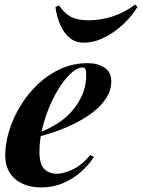

<svg xmlns="http://www.w3.org/2000/svg" viewBox="-20 -808 623 842"><path d="M131 -217Q172 -233 209 -253Q246 -273 272 -297Q311 -332 334.5 -378.5Q358 -425 358 -479Q358 -499 354 -505.5Q350 -512 342 -512Q320 -512 294.5 -489.5Q269 -467 244 -429.5Q219 -392 198.5 -344Q178 -296 165.5 -244Q153 -192 153 -143Q153 -87 174.5 -66.5Q196 -46 230 -46Q257 -46 297 -64Q337 -82 376 -128L392 -120Q371 -87 337 -56Q303 -25 258 -5.5Q213 14 160 14Q115 14 79.5 -2Q44 -18 23.5 -49.5Q3 -81 3 -127Q3 -180 20.5 -236Q38 -292 70 -344.5Q102 -397 147 -439.5Q192 -482 247 -506.5Q302 -531 364 -531Q408 -531 438 -511.5Q468 -492 468 -452Q468 -413 446.5 -379Q425 -345 389 -317Q353 -289 308.5 -267Q264 -245 217.5 -229Q171 -213 130 -204ZM369 -719Q422 -719 475.5 -736.5Q529 -754 572 -788L583 -778Q560 -739 522 -703Q484 -667 438.5 -644Q393 -621 348 -621Q311 -621 285.5 -642Q260 -663 244.5 -698.5Q229 -734 223 -777L239 -784Q262 -750 290.5 -734.5Q319 -719 369 -719Z"/></svg>

Font: Playfair Display
Style: Bold Italic
Weight: 700
Italic angle: -14°
Designer: Claus Eggers Sørensen
Foundry: Claus Eggers Sørensen
Version: Version 1.203